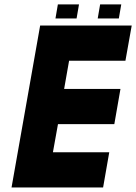

<svg xmlns="http://www.w3.org/2000/svg" viewBox="-20 -832 604 852"><path d="M464.8 -156.2 437.5 0H31.2L158.2 -718.8H564.5L536.6 -562.5H286.6L264.6 -437.5H514.6L487.3 -281.2H237.3L214.8 -156.2ZM226.1 -750 236.8 -812.5H330.6L319.8 -750ZM413.6 -750 424.3 -812.5H518.1L507.3 -750Z"/></svg>

Font: Signwood
Style: Italic
Weight: 400
Italic angle: -10°
Designer: GGBotNet
Foundry: GGBotNet
Version: 0.95